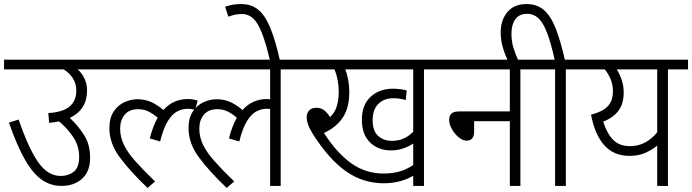

<svg xmlns="http://www.w3.org/2000/svg" viewBox="-20 -916 3410 946"><path d="M0 -622H488V-574H363Q385 -554 397 -527.5Q409 -501 409 -470Q409 -376 324 -335Q364 -298 394 -251Q424 -204 424 -139Q424 -71 384.5 -35.5Q345 0 283 0Q230 0 186.5 -30Q143 -60 103.5 -128.5Q64 -197 24 -312L72 -327Q118 -191 166 -120Q214 -49 279 -49Q316 -49 343 -69.5Q370 -90 370 -144Q370 -194 343.5 -236.5Q317 -279 271 -318Q249 -313 222 -311L218 -359Q289 -363 322.5 -391Q356 -419 356 -470Q356 -503 339.5 -529.5Q323 -556 294 -574H0Z M474 -622H918V-574H474ZM941 -374Q924 -380 904 -380Q878 -380 853 -367Q828 -354 806.5 -319Q785 -284 769 -219L718 -234Q733 -294 757 -336Q735 -355 712 -366.5Q689 -378 661 -378Q617 -378 594.5 -351Q572 -324 572 -282Q572 -240 591 -201.5Q610 -163 648 -120.5Q686 -78 744 -22L707 10Q623 -70 571 -139.5Q519 -209 519 -284Q519 -335 540 -366.5Q561 -398 593 -412.5Q625 -427 657 -427Q695 -427 725.5 -413Q756 -399 785 -374Q833 -428 906 -428Q933 -428 954 -420Z M864 -574V-622H1463V-574H1363V0H1311V-379Q1303 -380 1293 -380Q1268 -380 1243 -367Q1218 -354 1196.5 -319Q1175 -284 1159 -219L1108 -234Q1123 -294 1147 -336Q1125 -355 1102 -366.5Q1079 -378 1051 -378Q1007 -378 984.5 -351Q962 -324 962 -282Q962 -240 981 -201.5Q1000 -163 1038 -120.5Q1076 -78 1134 -22L1097 10Q1013 -70 961 -139.5Q909 -209 909 -284Q909 -335 930 -366.5Q951 -398 983 -412.5Q1015 -427 1047 -427Q1085 -427 1115.5 -413Q1146 -399 1175 -374Q1223 -428 1295 -428Q1303 -428 1311 -427V-574Z M1311 -615Q1290 -704 1270 -754.5Q1250 -805 1226.5 -826Q1203 -847 1172 -847Q1152 -847 1135.5 -843Q1119 -839 1105 -834L1089 -883Q1107 -889 1125.5 -892.5Q1144 -896 1169 -896Q1218 -896 1252 -868.5Q1286 -841 1311.5 -779.5Q1337 -718 1360 -615Z M2069 -574V0H2016V-50Q1983 -31 1946.5 -22Q1910 -13 1871 -13Q1769 -13 1686 -71Q1603 -129 1525 -250Q1506 -280 1498.5 -301Q1491 -322 1491 -339Q1491 -359 1503.5 -372Q1516 -385 1539 -385Q1560 -385 1576 -373.5Q1592 -362 1606 -339Q1629 -360 1639 -391.5Q1649 -423 1649 -463Q1649 -492 1643.5 -521.5Q1638 -551 1628 -574H1449V-622H2168V-574ZM1911 -222Q1946 -222 1972 -235Q1998 -248 2016 -267V-574H1681Q1690 -553 1695.5 -523.5Q1701 -494 1701 -462Q1701 -384 1668.5 -336Q1636 -288 1576 -261Q1639 -163 1710 -112Q1781 -61 1870 -61Q1911 -61 1946.5 -70.5Q1982 -80 2016 -103V-209Q1996 -195 1968 -185Q1940 -175 1906 -175Q1844 -175 1803.5 -214Q1763 -253 1763 -326Q1763 -400 1806.5 -439.5Q1850 -479 1916 -479Q1933 -479 1952.5 -476.5Q1972 -474 1984 -470L1979 -423Q1966 -427 1951 -429.5Q1936 -432 1919 -432Q1872 -432 1844 -404Q1816 -376 1816 -324Q1816 -270 1843.5 -246Q1871 -222 1911 -222Z M2154 -622H2644V-574H2544V0H2492V-319H2316V-268Q2316 -223 2279 -223Q2260 -223 2240 -239.5Q2220 -256 2206.5 -280Q2193 -304 2193 -326Q2193 -344 2203.5 -355.5Q2214 -367 2242 -367H2492V-574H2154Z M2483 -615Q2467 -649 2457 -684Q2447 -719 2447 -758Q2447 -817 2480 -856.5Q2513 -896 2574 -896Q2626 -896 2660 -866.5Q2694 -837 2718 -776Q2742 -715 2763 -622H2867V-574H2768V0H2715V-574H2630V-622H2713Q2694 -706 2675 -755.5Q2656 -805 2632.5 -826.5Q2609 -848 2578 -848Q2538 -848 2519 -821Q2500 -794 2500 -751Q2500 -711 2510 -679.5Q2520 -648 2535 -615Z M3370 -622V-574H3271V0H3218V-199Q3195 -179 3161 -163.5Q3127 -148 3082 -148Q3004 -148 2957.5 -200Q2911 -252 2892 -351Q2948 -365 2974 -392Q3000 -419 3000 -467Q3000 -499 2988.5 -526Q2977 -553 2960 -574H2853V-622ZM2952 -317Q2970 -259 3000.5 -227.5Q3031 -196 3084 -196Q3126 -196 3159.5 -214.5Q3193 -233 3218 -264V-574H3019Q3034 -550 3043.5 -521Q3053 -492 3053 -461Q3053 -404 3026.5 -369.5Q3000 -335 2952 -317Z"/></svg>

Font: Noto Sans SemiCondensed Light
Style: Italic
Weight: 300
Width: 4
Italic angle: -12°
Designer: Monotype Design Team
Foundry: Monotype Imaging Inc.
Version: Version 2.013; ttfautohint (v1.8.4.7-5d5b)